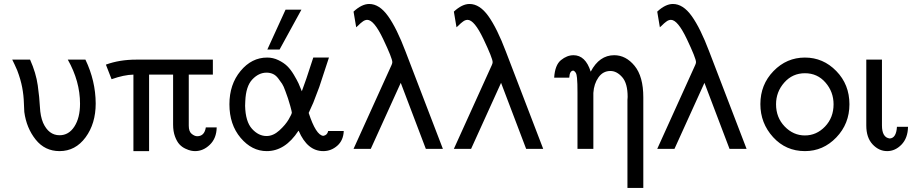

<svg xmlns="http://www.w3.org/2000/svg" viewBox="-20 -742 4575 957"><path d="M41 -444.8H129.9Q159.7 -377.9 168.2 -316.4Q176.8 -254.9 179 -208.5Q181.2 -162.1 194.8 -129.9Q222.7 -67.9 276.9 -67.9Q322.8 -67.9 350.8 -111.3Q378.9 -154.8 378.9 -225.1Q378.9 -336.9 317.9 -444.8H405.8Q456.5 -338.9 457 -226.1Q457 -126 406.5 -57.4Q356 11.2 276.9 11.2Q203.6 11.2 157.7 -46.4Q111.8 -104 101.1 -184.1Q100.1 -189.9 99.1 -228Q98.1 -266.1 90.6 -306.2Q83 -346.2 65.9 -391.1Q62 -400.9 53 -419.9Q43.9 -439 41 -444.8Z M507.8 -419.9Q575.7 -444.8 659.2 -444.8H1041V-370.1H920.9V-115.2Q920.9 -86.4 935.5 -74.7Q950.2 -63 962.9 -63Q999 -63 1005.9 -106.9H1060.1Q1059.1 -52.7 1026.1 -20.8Q993.2 11.2 952.1 11.2Q943.4 11.2 932.1 9Q920.9 6.8 904.1 -1Q887.2 -8.8 874.5 -22.5Q861.8 -36.1 852.3 -61.5Q842.8 -86.9 842.8 -121.1V-370.1H723.1V11.2H645V-370.1Q598.1 -369.1 536.1 -347.2Z M1123.5 -222.2Q1123.5 -321.3 1179 -388.2Q1234.4 -455.1 1311.5 -455.1Q1341.3 -455.1 1367.9 -442.1Q1394.5 -429.2 1411.6 -412.6Q1428.7 -396 1444.6 -369.4Q1460.4 -342.8 1468 -326.4Q1475.6 -310.1 1484.4 -287.1L1507.3 -351.1L1541.5 -455.1H1619.6L1571.3 -308.1L1541.5 -230L1518.6 -179.2Q1554.7 -68.4 1591.3 -64.9Q1611.3 -67.9 1615.7 -88.9H1693.4Q1691.4 -42 1660.9 -15.4Q1630.4 11.2 1591.3 11.2Q1512.2 11.2 1468.8 -89.8H1467.3Q1401.4 11.2 1309.6 11.2Q1235.4 11.2 1179.4 -54.9Q1123.5 -121.1 1123.5 -222.2ZM1201.7 -214.8Q1203.6 -135.7 1236.1 -99.9Q1268.6 -64 1308.6 -64Q1341.8 -64 1372.6 -92Q1403.3 -120.1 1418.9 -147Q1434.6 -173.8 1434.6 -181.2Q1434.6 -185.1 1426.8 -213.9Q1418.9 -241.7 1415.3 -252Q1411.6 -262.2 1402.6 -287.6Q1393.6 -313 1386 -324.5Q1378.4 -335.9 1366.5 -351.6Q1354.5 -367.2 1340.1 -373.5Q1325.7 -379.9 1308.6 -379.9Q1269.5 -379.9 1237.5 -345.9Q1205.6 -312 1202.6 -237.8ZM1312.5 -495.1 1403.3 -693.8H1482.4L1373.5 -495.1Z M1742.2 0 1931.2 -417Q1935.1 -424.8 1935.5 -432.1Q1935.5 -451.2 1889.9 -547.1Q1844.2 -643.1 1810.5 -643.1Q1805.7 -643.1 1799.6 -641.1Q1793.5 -639.2 1786.4 -633.5Q1779.3 -627.9 1776.4 -625.5Q1773.4 -623 1764.2 -613.8L1755.4 -606L1742.2 -684.1Q1783.2 -722.2 1820.3 -722.2Q1871.1 -722.2 1914.3 -661.6Q1957.5 -601.1 2001.5 -484.9L2187.5 0H2102.5L1977.5 -329.1L1828.1 0Z M2242.2 0 2431.2 -417Q2435.1 -424.8 2435.5 -432.1Q2435.5 -451.2 2389.9 -547.1Q2344.2 -643.1 2310.5 -643.1Q2305.7 -643.1 2299.6 -641.1Q2293.5 -639.2 2286.4 -633.5Q2279.3 -627.9 2276.4 -625.5Q2273.4 -623 2264.2 -613.8L2255.4 -606L2242.2 -684.1Q2283.2 -722.2 2320.3 -722.2Q2371.1 -722.2 2414.3 -661.6Q2457.5 -601.1 2501.5 -484.9L2687.5 0H2602.5L2477.5 -329.1L2328.1 0Z M2742.2 -355Q2746.1 -418 2776.1 -442.4Q2806.2 -466.8 2838.4 -466.8Q2898.4 -466.8 2924.3 -384.8Q2967.3 -466.8 3041.5 -466.8Q3099.6 -466.8 3143.1 -413.8Q3186.5 -360.8 3186.5 -256.8V194.8H3107.4V-244.1Q3107.4 -246.1 3107.9 -251Q3108.4 -255.9 3108.4 -258.8Q3108.4 -326.7 3081.3 -357.4Q3054.2 -388.2 3022.5 -388.2Q2985.4 -388.2 2962.9 -356.2Q2940.4 -324.2 2937.5 -278.8V0H2858.4V-279.8Q2858.4 -308.6 2857.9 -322.3Q2857.4 -335.9 2856 -353.5Q2854.5 -371.1 2849.9 -379.2Q2845.2 -387.2 2837.4 -390.1Q2819.3 -389.2 2817.4 -355Z M3255.9 0 3444.8 -417Q3448.7 -424.8 3449.2 -432.1Q3449.2 -451.2 3403.6 -547.1Q3357.9 -643.1 3324.2 -643.1Q3319.3 -643.1 3313.2 -641.1Q3307.1 -639.2 3300 -633.5Q3293 -627.9 3290 -625.5Q3287.1 -623 3277.8 -613.8L3269 -606L3255.9 -684.1Q3296.9 -722.2 3334 -722.2Q3384.8 -722.2 3428 -661.6Q3471.2 -601.1 3515.1 -484.9L3701.2 0H3616.2L3491.2 -329.1L3341.8 0Z M3770 -223.1Q3770 -320.3 3835.4 -387.7Q3900.9 -455.1 3991.9 -455.1Q4083 -455.1 4148.4 -387.9Q4213.9 -320.8 4213.9 -222.2Q4213.9 -125 4148.4 -56.9Q4083 11.2 3992.2 11.2Q3897 11.2 3833.5 -58.3Q3770 -127.9 3770 -223.1ZM3848.1 -222.2Q3848.1 -156.2 3891.1 -111.6Q3934.1 -66.9 3991.9 -66.9Q4049.8 -66.9 4092.3 -111.3Q4134.8 -155.8 4134.8 -222.2Q4134.8 -284.2 4094.5 -330.6Q4054.2 -377 3992.2 -377Q3930.2 -377 3889.2 -330.6Q3848.1 -284.2 3848.1 -222.2Z M4297.9 -116.2V-444.8H4376V-117.2Q4376 -56.2 4415 -51.8Q4447.3 -53.7 4450.7 -109.9H4505.9Q4504.9 -53.7 4473.4 -21.2Q4441.9 11.2 4401.9 11.2Q4360.8 11.2 4329.3 -22.5Q4297.9 -56.2 4297.9 -116.2Z"/></svg>

Font: CMU Sans Serif
Style: Medium
Weight: 500
Version: Version 0.7.0